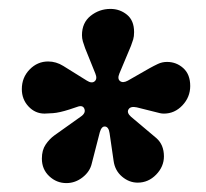

<svg xmlns="http://www.w3.org/2000/svg" viewBox="-20 -741 462 431"><path d="M29 -541Q29 -567 46.5 -585Q64 -603 88 -603Q97 -603 105.5 -600.5Q114 -598 122 -593L175 -560Q186 -553 192.5 -558.5Q199 -564 194 -576L171 -633Q168 -641 166 -648Q164 -655 164 -662Q164 -690 183.5 -705.5Q203 -721 228 -721Q249 -721 265 -708Q281 -695 281 -669Q281 -659 279 -652.5Q277 -646 274 -638L248 -576Q243 -564 249.5 -559Q256 -554 267 -560L316 -588Q325 -593 334.5 -597.5Q344 -602 355 -602Q376 -602 391.5 -588Q407 -574 407 -548Q407 -523 389.5 -504.5Q372 -486 348 -486Q343 -486 339 -487Q335 -488 331 -489L287 -500Q273 -503 268.5 -495.5Q264 -488 274 -479L331 -431Q348 -416 348 -390Q348 -367 330.5 -349Q313 -331 289 -331Q270 -331 254 -344.5Q238 -358 235 -380L226 -442Q224 -456 216 -457Q208 -458 204 -444L186 -374Q182 -356 165.5 -343Q149 -330 129 -330Q107 -330 90.5 -345.5Q74 -361 74 -385Q74 -404 82.5 -416.5Q91 -429 102 -437L161 -479Q173 -487 169.5 -496.5Q166 -506 153 -501L135 -495Q113 -488 99 -487Q85 -486 80 -486Q59 -486 44 -502Q29 -518 29 -541Z"/></svg>

Font: Alkatra
Style: Regular
Weight: 400
Designer: Suman Bhandary
Version: Version 1.100;gftools[0.9.22]